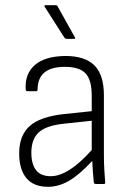

<svg xmlns="http://www.w3.org/2000/svg" viewBox="-20 -710 502 741"><path d="M165 11Q110 11 82 -22.5Q54 -56 54 -118Q54 -187 94.5 -223.5Q135 -260 229 -270L334 -281V-341Q334 -401 310.5 -426.5Q287 -452 230 -452Q125 -452 125 -364Q125 -358 120 -358H85Q80 -358 79 -367Q76 -426 115 -459.5Q154 -493 232 -494Q308 -494 344.5 -457.5Q381 -421 381 -342V-115Q381 -83 382.5 -56.5Q384 -30 386 -6Q387 0 381 0H349Q343 0 342 -7Q340 -24 338.5 -46Q337 -68 336 -89Q286 -35 246 -12Q206 11 165 11ZM101 -121Q101 -77 119 -53.5Q137 -30 176 -30Q244 -30 334 -131V-244L230 -233Q159 -226 130 -199.5Q101 -173 101 -121ZM237 -560Q232 -560 229 -564L153 -683Q148 -690 157 -690H195Q200 -690 202 -686L269 -566Q273 -560 266 -560Z"/></svg>

Font: Sofia Sans Semi Condensed Light
Style: Regular
Weight: 300
Designer: Botio Nikoltchev, Ani Petrova
Foundry: lettersoup
Version: Version 4.100; ttfautohint (v1.8.4.7-5d5b)